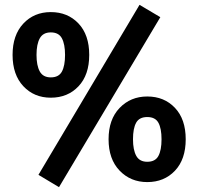

<svg xmlns="http://www.w3.org/2000/svg" viewBox="-20 -737 820 794"><path d="M643 -666 224 37 139 -14 557 -717ZM349 -510Q349 -427 304.5 -380Q260 -333 190 -333Q121 -333 76.5 -380.5Q32 -428 32 -510Q32 -592 76.5 -639.5Q121 -687 190 -687Q260 -687 304.5 -640Q349 -593 349 -510ZM131 -510Q131 -466 144.5 -441.5Q158 -417 190 -417Q223 -417 236 -441Q249 -465 249 -510Q249 -554 236 -578.5Q223 -603 190 -603Q158 -603 144.5 -578.5Q131 -554 131 -510ZM748 -161Q748 -78 703.5 -31Q659 16 589 16Q520 16 474.5 -31.5Q429 -79 429 -161Q429 -243 474.5 -290.5Q520 -338 589 -338Q659 -338 703.5 -291Q748 -244 748 -161ZM530 -161Q530 -117 543.5 -92.5Q557 -68 589 -68Q622 -68 635 -92Q648 -116 648 -161Q648 -206 635 -229.5Q622 -253 589 -253Q556 -253 543 -229.5Q530 -206 530 -161Z"/></svg>

Font: Fira Sans Condensed SemiBold
Style: Regular
Weight: 600
Width: 3
Designer: bBox Type GmbH & Carrois Corporate GbR & Edenspiekermann AG
Foundry: bBox Type GmbH & Carrois Corporate GbR & Edenspiekermann AG
Version: Version 4.301